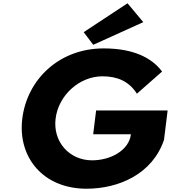

<svg xmlns="http://www.w3.org/2000/svg" viewBox="-20 -1135 1050 1170"><path d="M1001.5 -462H565.7L547.9 -317H777.8C765.4 -216 650.6 -158 541.7 -158C401.3 -158 301.6 -272 318.8 -412C336.3 -555 464.2 -670 604.6 -670C692.9 -670 765.6 -641 814.2 -564L967.6 -699C903.2 -786 787.6 -840 612.1 -840C338.3 -840 144.9 -649 115.8 -412C86.8 -176 243.4 15 507.1 15C703.2 15 908.9 -74 979.5 -283ZM490 -939 548.3 -862 853.2 -1000 757.2 -1115Z"/></svg>

Font: Hussar
Style: BdSuprExtOblOne
Weight: 700
Foundry: Cannot Into Space Fonts
Version: Version 2.00